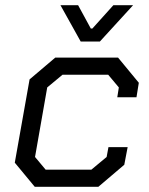

<svg xmlns="http://www.w3.org/2000/svg" viewBox="-20 -720 574 740"><path d="M37 -93 94 -414 193 -498H435L515 -401L506 -345H432L438 -383L397 -432H221L162 -383L115 -115L156 -66H332L391 -115L398 -153H472L459 -85L359 0H114ZM213 -700H281L330 -610H336L417 -700H493L365 -560H291Z"/></svg>

Font: Chakra Petch
Style: Italic
Weight: 400
Italic angle: -10°
Designer: Katatrad Aksorn Co.,Ltd.
Foundry: Cadson Demak Co.,Ltd.
Version: Version 1.000; ttfautohint (v1.6)